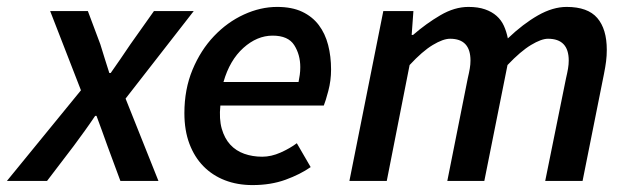

<svg xmlns="http://www.w3.org/2000/svg" viewBox="-62 -523 1821 555"><path d="M-42 0 172 -262 83 -491H192L228 -395Q235 -373 241 -353Q247 -333 254 -312H258Q272 -332 286.5 -353Q301 -374 315 -395L383 -491H498L301 -238L396 0H286L249 -100Q241 -122 233 -144.5Q225 -167 217 -188H213Q199 -167 183.5 -145.5Q168 -124 151 -101L74 0Z M471 -196Q471 -265 494.5 -321.5Q518 -378 556.5 -418.5Q595 -459 643 -481Q691 -503 739 -503Q782 -503 811.5 -489Q841 -475 859.5 -450.5Q878 -426 886.5 -393Q895 -360 895 -322Q895 -290 887 -260Q879 -230 874 -218H575Q571 -179 579 -151Q587 -123 603.5 -105Q620 -87 644 -78.5Q668 -70 696 -70Q722 -70 749 -82Q776 -94 796 -109L836 -40Q806 -19 763.5 -3.5Q721 12 668 12Q624 12 588 -2Q552 -16 526 -42.5Q500 -69 485.5 -107.5Q471 -146 471 -196ZM584 -286H801Q803 -296 804.5 -306.5Q806 -317 806 -329Q806 -365 788.5 -392.5Q771 -420 726 -420Q681 -420 641.5 -384.5Q602 -349 584 -286Z M948 0 1046 -491H1133L1128 -422H1132Q1170 -455 1211 -479Q1252 -503 1292 -503Q1320 -503 1340 -496Q1360 -489 1373.5 -477Q1387 -465 1394.5 -448.5Q1402 -432 1406 -412Q1450 -454 1493 -478.5Q1536 -503 1576 -503Q1637 -503 1664.5 -471Q1692 -439 1692 -379Q1692 -362 1690 -346Q1688 -330 1684 -310L1622 0H1514L1574 -296Q1578 -313 1580 -325Q1582 -337 1582 -348Q1582 -411 1522 -411Q1503 -411 1473 -393Q1443 -375 1405 -335L1338 0H1231L1290 -296Q1294 -313 1296 -325Q1298 -337 1298 -348Q1298 -411 1239 -411Q1219 -411 1189 -393Q1159 -375 1122 -335L1056 0Z"/></svg>

Font: TypoPRO Source Sans Pro
Style: Italic
Weight: 600
Italic angle: -11°
Designer: Paul D. Hunt
Foundry: Adobe Systems Incorporated
Version: Version 1.075;PS 2.000;hotconv 1.0.86;makeotf.lib2.5.63406